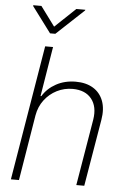

<svg xmlns="http://www.w3.org/2000/svg" viewBox="-62 -986 683 1031"><g transform="rotate(5 280.0 -471.0)"><path d="M138.2 -353.5 80.1 0H36.6L157.7 -727.5H200.2L156.2 -459.5H160.6Q186.5 -502 232.9 -527.3Q279.3 -552.7 338.4 -552.7Q394 -552.7 432.1 -529.5Q470.2 -506.3 486.6 -463.1Q502.9 -419.9 492.7 -359.9L432.1 0H389.2L449.2 -357.9Q460.4 -428.2 427 -470.2Q393.6 -512.2 325.7 -512.7Q279.8 -512.7 240.2 -492.7Q200.7 -472.7 173.6 -437Q146.5 -401.4 138.2 -353.5ZM118.7 -941.9 196.3 -836.9 307.1 -941.9H355.5L354.5 -938L206.1 -799.3H177.7L74.2 -938L75.2 -941.9Z"/></g></svg>

Font: Inter Tight ExtraLight
Style: Italic
Weight: 250
Italic angle: -9.39999°
Designer: Rasmus Andersson
Foundry: rsms
Version: Version 3.004